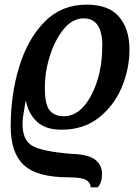

<svg xmlns="http://www.w3.org/2000/svg" viewBox="-20 -566 598 826"><path d="M370 240H400Q419 221 419 182Q419 144 389.5 121Q360 98 289 96Q161 86 118.5 61Q76 36 77 -35Q77 -53 81.5 -79Q86 -105 90 -130H92Q102 -78 138.5 -43Q175 -8 245 -8Q340 -8 405.5 -60Q471 -112 504 -191Q537 -270 537 -353Q537 -441 492.5 -493.5Q448 -546 353 -546Q244 -546 171.5 -472Q99 -398 62.5 -278.5Q26 -159 26 -21Q26 91 82.5 144Q139 197 277 197Q332 197 351 208.5Q370 220 370 240ZM254 -66Q214 -66 193.5 -91.5Q173 -117 173 -184Q172 -252 193.5 -322Q215 -392 253 -439.5Q291 -487 340 -487Q420 -487 420 -370Q420 -246 372.5 -156Q325 -66 254 -66Z"/></svg>

Font: Noto Serif SemiCondensed Semi
Style: Italic
Weight: 600
Width: 4
Italic angle: -12°
Designer: Monotype Design Team
Foundry: Monotype Imaging Inc.
Version: Version 1.901